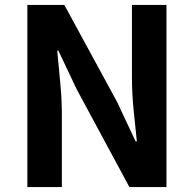

<svg xmlns="http://www.w3.org/2000/svg" viewBox="-20 -761 789 781"><path d="M91.3 0V-740.8H241.8L456.5 -346L531.7 -185.8H536.7Q530.6 -243.5 523.6 -312.7Q516.7 -381.9 516.7 -445.4V-740.8H657.2V0H506.4L292.7 -396.4L217.5 -555H212.8Q217.9 -495.4 224.7 -428.3Q231.6 -361.2 231.6 -296.7V0Z"/></svg>

Font: Noto Sans KR Thin
Style: Regular
Weight: 100
Designer: Ryoko NISHIZUKA 西塚涼子 (kana, bopomofo & ideographs); Paul D. Hunt (Latin, Greek & Cyrillic); Sandoll Communications 산돌커뮤니
Foundry: Adobe
Version: Version 2.004-H2;hotconv 1.0.118;makeotfexe 2.5.65603